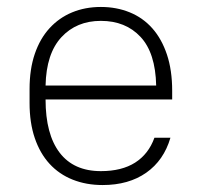

<svg xmlns="http://www.w3.org/2000/svg" viewBox="-20 -526 580 552"><path d="M275 6Q228 6 189 -9.5Q150 -25 122.5 -55Q95 -85 80 -129Q65 -173 65 -230V-270Q65 -327 80 -371Q95 -415 122.5 -445Q150 -475 187.5 -490.5Q225 -506 270 -506Q315 -506 353 -490.5Q391 -475 418 -444.5Q445 -414 460 -369Q475 -324 475 -265V-240H111Q111 -140 151.5 -87Q192 -34 270 -34Q330 -34 368.5 -58.5Q407 -83 424 -130H470Q451 -65 400.5 -29.5Q350 6 275 6ZM270 -466Q200 -466 156.5 -419Q113 -372 111 -280H429Q427 -374 384 -420Q341 -466 270 -466Z"/></svg>

Font: PT Root UI Light
Style: Regular
Weight: 300
Designer: Vitaly Kuzmin
Foundry: ParaType Ltd.
Version: Version 2.000G